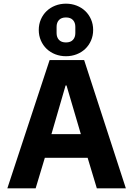

<svg xmlns="http://www.w3.org/2000/svg" viewBox="-20 -1025 725 1045"><path d="M507 0 457 -166H224L174 0H20L250 -698H438L665 0ZM342 -560H337L260 -295H420ZM339 -719Q308 -719 281 -729.5Q254 -740 234 -759Q214 -778 202.5 -804.5Q191 -831 191 -862Q191 -893 202.5 -919.5Q214 -946 234 -965Q254 -984 281 -994.5Q308 -1005 339 -1005Q370 -1005 397 -994.5Q424 -984 444 -965Q464 -946 475.5 -919.5Q487 -893 487 -862Q487 -831 475.5 -804.5Q464 -778 444 -759Q424 -740 397 -729.5Q370 -719 339 -719ZM339 -794Q364 -794 377 -808Q390 -822 390 -845V-879Q390 -902 377 -916Q364 -930 339 -930Q314 -930 301 -916Q288 -902 288 -879V-845Q288 -822 301 -808Q314 -794 339 -794Z"/></svg>

Font: IBM Plex Sans Arabic
Style: Bold
Weight: 700
Designer: Mike Abbink, Paul van der Laan, Pieter van Rosmalen, Wael Morcos, Khajak Apelian
Foundry: Bold Monday
Version: Version 1.2